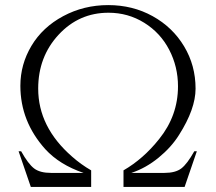

<svg xmlns="http://www.w3.org/2000/svg" viewBox="-20 -734 848 754"><path d="M465 0V-65Q543 -110 605 -188Q679 -280 679 -395Q679 -472 644.5 -538.5Q610 -605 546.5 -644.5Q483 -684 406 -684Q290 -684 210 -597.5Q130 -511 130 -386Q130 -235 263 -119Q298 -88 338 -65V0H101L53 -140H63Q91 -90 114 -72.5Q137 -55 180 -55H308Q214 -87 158 -148Q60 -257 60 -397Q60 -481 103.5 -554Q147 -627 228 -670.5Q309 -714 405 -714Q501 -714 579.5 -670.5Q658 -627 703 -552Q748 -477 748 -386Q748 -306 683 -204Q653 -156 603 -115Q553 -74 496 -55H626Q669 -55 692 -72.5Q715 -90 743 -140H753L705 0Z"/></svg>

Font: Cinzel Decorative
Style: Regular
Weight: 400
Designer: Natanael Gama
Version: Version 1.001;PS 001.001;hotconv 1.0.56;makeotf.lib2.0.21325